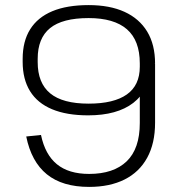

<svg xmlns="http://www.w3.org/2000/svg" viewBox="-20 -727 705 754"><path d="M589 -245Q589 -164 558 -107.5Q527 -51 469 -22Q411 7 330 7Q225 7 164 -42.5Q103 -92 83 -191L141 -197Q157 -120 203.5 -82Q250 -44 330 -44Q426 -44 477.5 -93.5Q529 -143 529 -244V-476H589ZM328 -707Q411 -707 469 -680.5Q527 -654 558 -603Q589 -552 589 -477L567 -465Q567 -372 503.5 -323Q440 -274 326 -274Q242 -274 184.5 -298Q127 -322 98 -369Q69 -416 69 -484V-496Q69 -565 98.5 -612Q128 -659 185.5 -683Q243 -707 328 -707ZM328 -656Q225 -656 176.5 -616.5Q128 -577 128 -496V-483Q128 -401 177 -360.5Q226 -320 328 -320Q427 -320 478 -356Q529 -392 529 -465V-478Q529 -568 478.5 -612Q428 -656 328 -656Z"/></svg>

Font: Pathway Extreme 28pt ExtraLight
Style: Regular
Weight: 250
Designer: Eduardo Rodriguez Tunni
Foundry: Eduardo Rodriguez Tunni
Version: Version 1.001;gftools[0.9.26]